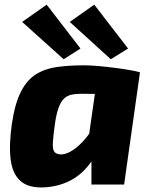

<svg xmlns="http://www.w3.org/2000/svg" viewBox="-20 -791 644 823"><path d="M340 -511Q366 -511 400.5 -508Q435 -505 470 -500.5Q505 -496 534.5 -491Q564 -486 580 -481L446 -387Q414 -388 386 -388.5Q358 -389 326 -389Q302 -389 284 -384.5Q266 -380 253.5 -367.5Q241 -355 231.5 -330Q222 -305 216 -264Q208 -208 206.5 -178.5Q205 -149 214 -139Q223 -129 245 -129Q268 -131 294 -148.5Q320 -166 344.5 -195Q369 -224 389 -259L419 -206Q402 -140 367 -92Q332 -44 283 -18Q234 8 172 12Q103 16 68 -15Q33 -46 25.5 -108.5Q18 -171 31 -261Q44 -348 70 -398.5Q96 -449 135 -473Q174 -497 225.5 -504Q277 -511 340 -511ZM402 -495 580 -481 512 0H372V-110L349 -125ZM384 -771 529 -583 455 -537 279 -697ZM180 -771 325 -583 253 -537 75 -697Z"/></svg>

Font: Exo 2 ExtraBold
Style: Italic
Weight: 800
Italic angle: -8°
Designer: Natanael Gama
Foundry: Natanael Gama
Version: Version 2.010